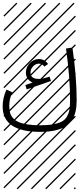

<svg xmlns="http://www.w3.org/2000/svg" viewBox="-29 -978 589 1424"><path d="M460.4 -618.2 508.3 -625Q539.6 -405.8 539.6 -235.4Q539.6 -188.5 531.7 -153.1Q523.9 -117.7 505.1 -88.1Q486.3 -58.6 455.6 -39.6Q424.8 -20.5 378.2 -10.3Q331.5 0 268.6 0Q-9.3 0 -9.3 -188.5Q-9.3 -252.9 19 -313.5L63 -293Q48.8 -262.2 44.2 -239.3Q39.6 -216.3 39.6 -188.5Q39.6 -161.1 45.9 -140.4Q52.2 -119.6 68.1 -101.8Q84 -84 109.6 -72.8Q135.3 -61.5 175 -55.2Q214.8 -48.8 268.6 -48.8Q326.2 -48.8 365.7 -56.2Q405.3 -63.5 429.9 -76.9Q454.6 -90.3 468 -114.5Q481.4 -138.7 486.1 -166Q490.7 -193.4 490.7 -235.4Q490.7 -406.7 460.4 -618.2ZM526.9 410.6 533.7 417.5 525.4 425.8 518.6 418.9ZM526.9 304.7 533.7 311.5 419.4 425.8 412.6 418.9ZM526.9 198.7 533.7 205.6 313.5 425.8 306.6 418.9ZM526.9 92.3 533.7 99.1 207.5 425.8 200.7 418.9ZM526.9 -13.2 533.7 -6.3 101.6 425.8 94.7 418.9ZM526.9 -119.1 533.7 -112.3 3.4 418 -3.4 411.1ZM526.9 -225.6 533.7 -218.8 3.4 311.5 -3.4 304.7ZM526.9 -331.5 533.7 -324.7 3.4 205.6 -3.4 198.7ZM526.9 -438 533.7 -431.2 3.4 99.1 -3.4 92.3ZM526.9 -543.5 533.7 -536.6 3.4 -6.3 -3.4 -13.2ZM526.9 -649.4 533.7 -642.6 3.4 -112.3 -3.4 -119.1ZM526.9 -755.9 533.7 -749 3.4 -218.8 -3.4 -225.6ZM526.9 -861.8 533.7 -855 3.4 -324.7 -3.4 -331.5ZM516.6 -958 523.4 -951.2 3.4 -431.2 -3.4 -438ZM411.1 -958 418 -951.2 3.4 -536.6 -3.4 -543.5ZM305.2 -958 312 -951.2 3.4 -642.6 -3.4 -649.4ZM198.7 -958 205.6 -951.2 3.4 -749 -3.4 -755.9ZM92.3 -958 99.1 -951.2 3.4 -855 -3.4 -861.8ZM327.6 -503.4 300.3 -483.9Q284.7 -505.9 258.8 -505.9Q235.8 -505.9 216.6 -486.1Q197.3 -466.3 197.3 -438.5Q197.3 -392.6 260.3 -392.6Q287.6 -392.6 338.4 -409.7L349.1 -377.4L169.4 -314.9L158.7 -347.2L212.9 -366.2Q188.5 -375.5 175.8 -395.3Q163.1 -415 163.1 -438.5Q163.1 -480.5 191.9 -510.3Q220.7 -540 258.8 -540Q301.3 -540 327.6 -503.4Z"/></svg>

Font: AzarMehrMSRS2
Style: Regular
Weight: 1
Designer: Amin Abedi
Version: Version 1.00